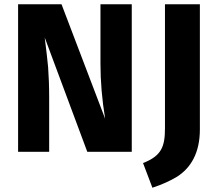

<svg xmlns="http://www.w3.org/2000/svg" viewBox="-20 -713 1020 902"><path d="M599 -693H452V-413C452 -332 459 -246 474 -155L269 -693H65V0H211V-254C211 -309 209 -357 206 -398C202 -438 197 -484 190 -537L390 0H599ZM919 -693H755V-111C755 -24 739 19 652 53L696 169C741 154 779 137 812 117C876 76 919 6 919 -105Z"/></svg>

Font: Fira Sans
Style: Bold
Weight: 700
Designer: Carrois Corporate & Edenspiekermann AG
Foundry: Carrois Corporate GbR & Edenspiekermann AG
Version: Version 4.203